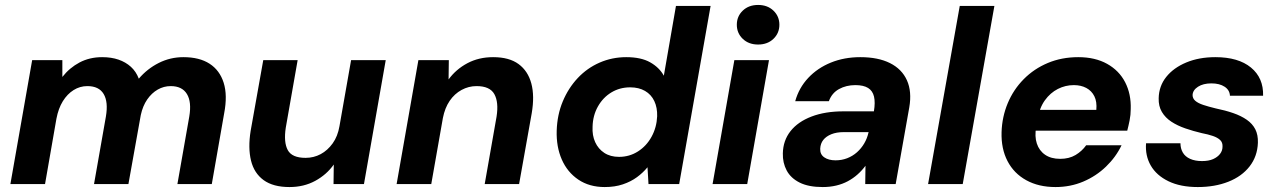

<svg xmlns="http://www.w3.org/2000/svg" viewBox="-20 -744 5168 776"><path d="M22 0 110 -501H232V-433Q261 -470 301.5 -491.5Q342 -513 393 -513Q430 -513 459 -503Q488 -493 509 -474Q530 -455 541 -426Q575 -466 621.5 -489.5Q668 -513 721 -513Q786 -513 827 -486.5Q868 -460 884 -409.5Q900 -359 886 -286L836 0H697L745 -273Q755 -332 735.5 -364Q716 -396 670 -396Q642 -396 617.5 -382Q593 -368 575 -342Q557 -316 549 -279L499 0H360L408 -273Q418 -332 399 -364Q380 -396 333 -396Q303 -396 277.5 -380Q252 -364 234 -335Q216 -306 208 -264L162 0Z M1150 12Q1084 12 1045.5 -16Q1007 -44 994.5 -95Q982 -146 993 -215L1044 -501H1183L1135 -228Q1126 -169 1143 -137.5Q1160 -106 1215 -106Q1248 -106 1276 -121Q1304 -136 1324.5 -164.5Q1345 -193 1352 -234L1399 -501H1539L1451 0H1328L1329 -79Q1300 -38 1254 -13Q1208 12 1150 12Z M1583 0 1671 -501H1794L1793 -423Q1823 -464 1869 -488.5Q1915 -513 1973 -513Q2038 -513 2076 -485Q2114 -457 2127.5 -406.5Q2141 -356 2129 -286L2078 0H1939L1987 -273Q1996 -331 1978 -363.5Q1960 -396 1906 -396Q1874 -396 1845.5 -380.5Q1817 -365 1797.5 -336.5Q1778 -308 1770 -267L1723 0Z M2424 12Q2362 12 2317.5 -18Q2273 -48 2250.5 -99.5Q2228 -151 2230 -216Q2232 -280 2254.5 -334Q2277 -388 2315 -428.5Q2353 -469 2403.5 -491Q2454 -513 2511 -513Q2571 -513 2608 -492Q2645 -471 2663 -438L2712 -720H2852L2725 0H2601L2597 -68Q2579 -46 2554.5 -28Q2530 -10 2497.5 1Q2465 12 2424 12ZM2482 -110Q2524 -110 2558.5 -132Q2593 -154 2613.5 -191.5Q2634 -229 2636 -274Q2637 -309 2624.5 -335.5Q2612 -362 2587 -376.5Q2562 -391 2527 -391Q2485 -391 2451 -370.5Q2417 -350 2396.5 -313.5Q2376 -277 2375 -232Q2373 -197 2385.5 -169.5Q2398 -142 2422.5 -126Q2447 -110 2482 -110Z M2860 0 2948 -501H3088L3000 0ZM3044 -564Q3006 -564 2982 -587Q2958 -610 2958 -644Q2958 -678 2982 -701Q3006 -724 3044 -724Q3082 -724 3106 -701Q3130 -678 3130 -644Q3130 -610 3106 -587Q3082 -564 3044 -564Z M3305 12Q3248 12 3212 -6Q3176 -24 3159.5 -55Q3143 -86 3144 -124Q3145 -176 3175 -214Q3205 -252 3260 -273Q3315 -294 3389 -294H3512Q3518 -330 3512.5 -353.5Q3507 -377 3488.5 -388.5Q3470 -400 3437 -400Q3400 -400 3371 -384Q3342 -368 3330 -335H3194Q3209 -389 3246.5 -429Q3284 -469 3338 -491Q3392 -513 3457 -513Q3529 -513 3577 -489Q3625 -465 3645.5 -419.5Q3666 -374 3655 -310L3600 0H3477L3478 -74Q3464 -55 3446 -39Q3428 -23 3406.5 -11.5Q3385 0 3359.5 6Q3334 12 3305 12ZM3357 -96Q3382 -96 3404 -104.5Q3426 -113 3443.5 -128.5Q3461 -144 3473 -164.5Q3485 -185 3490 -208L3491 -210H3390Q3361 -210 3340 -201.5Q3319 -193 3307.5 -178.5Q3296 -164 3295 -143Q3294 -120 3311.5 -108Q3329 -96 3357 -96Z M3731 0 3859 -720H3999L3871 0Z M4246 12Q4178 12 4128 -15.5Q4078 -43 4052 -93Q4026 -143 4028 -210Q4030 -272 4053 -327Q4076 -382 4117.5 -424Q4159 -466 4215 -489.5Q4271 -513 4338 -513Q4406 -513 4454.5 -486Q4503 -459 4527.5 -411.5Q4552 -364 4550 -303Q4550 -280 4545.5 -257.5Q4541 -235 4536 -216H4127L4142 -300H4411Q4414 -333 4403 -355Q4392 -377 4370.5 -388.5Q4349 -400 4320 -400Q4286 -400 4255.5 -384.5Q4225 -369 4203 -338.5Q4181 -308 4173 -260L4168 -231Q4161 -193 4170.5 -164Q4180 -135 4204 -118.5Q4228 -102 4265 -102Q4301 -102 4327 -117.5Q4353 -133 4370 -157H4513Q4490 -109 4450 -70.5Q4410 -32 4358 -10Q4306 12 4246 12Z M4821 12Q4751 12 4702.5 -11.5Q4654 -35 4631 -75Q4608 -115 4612 -165H4751Q4751 -144 4760.5 -127.5Q4770 -111 4790 -102Q4810 -93 4838 -93Q4865 -93 4883 -101Q4901 -109 4911 -122Q4921 -135 4921 -151Q4922 -168 4911.5 -178Q4901 -188 4882 -194.5Q4863 -201 4837 -206Q4803 -214 4771 -225Q4739 -236 4714.5 -252Q4690 -268 4676 -291.5Q4662 -315 4663 -347Q4664 -396 4693.5 -433Q4723 -470 4774.5 -491.5Q4826 -513 4892 -513Q4985 -513 5036 -471Q5087 -429 5085 -357H4951Q4950 -380 4929.5 -393.5Q4909 -407 4876 -407Q4843 -407 4822 -393.5Q4801 -380 4800 -360Q4800 -346 4811 -336.5Q4822 -327 4843 -320Q4864 -313 4893 -306Q4932 -298 4964 -287Q4996 -276 5019 -260Q5042 -244 5053.5 -221.5Q5065 -199 5064 -167Q5062 -112 5030.5 -71.5Q4999 -31 4944.5 -9.5Q4890 12 4821 12Z"/></svg>

Font: DM Sans 17pt ExtraBold
Style: Italic
Weight: 800
Italic angle: -10°
Version: Version 4.004;gftools[0.9.30]